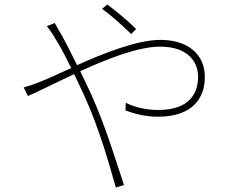

<svg xmlns="http://www.w3.org/2000/svg" viewBox="-20 -798 1040 852"><path d="M584 -669C544 -710 487 -755 456 -778L433 -759C478 -726 521 -687 562 -647ZM188 -682C200 -667 216 -644 225 -627C242 -602 267 -555 296 -496C234 -468 181 -443 150 -432C131 -424 104 -415 85 -410L104 -372C153 -393 227 -431 309 -469C324 -437 341 -403 357 -367C420 -227 463 -76 494 34L530 23C495 -84 447 -241 385 -379C369 -413 352 -448 336 -482C458 -538 594 -591 691 -591C811 -591 859 -526 859 -458C859 -388 825 -310 682 -310C620 -310 570 -326 538 -342L537 -308C573 -294 624 -280 680 -280C838 -280 889 -366 889 -456C889 -557 814 -621 692 -621C588 -621 441 -562 322 -509C297 -560 273 -607 254 -642C244 -658 230 -682 223 -696Z"/></svg>

Font: Source Han Sans CN ExtraLight
Style: Regular
Weight: 250
Designer: Ryoko NISHIZUKA (kana & ideographs); Paul D. Hunt (Latin, Greek & Cyrillic); Wenlong ZHANG (bopomofo); Sandoll Communica
Foundry: Adobe Systems Incorporated
Version: Version 1.004;PS 1.004;hotconv 16.6.51;makeotf.lib2.5.65220